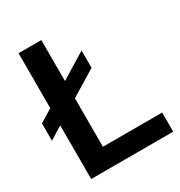

<svg xmlns="http://www.w3.org/2000/svg" viewBox="-174 -859 915 978"><g transform="rotate(-30 283.0 -370.0)"><path d="M78 0V-315.5L2.5 -269V-370.5L78 -417V-740H212V-499L363 -591.5V-490L212 -397.5V-112.5H560.5V0Z"/></g></svg>

Font: Encode Sans SmBold
Style: Regular
Weight: 600
Designer: Multiple Designers
Foundry: Impallari Type
Version: Version 3.002; ttfautohint (v1.8.3) -l 8 -r 50 -G 200 -x 14 